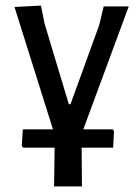

<svg xmlns="http://www.w3.org/2000/svg" viewBox="-20 -484 502 689"><path d="M174 185 176 46H63L58 39L62 -20H170L32 -459L127 -464L140 -399L227 -110H233L336 -394L352 -461H442L279 -20H384L389 -14L386 46H273L274 185Z"/></svg>

Font: Alegreya Sans Medium
Style: Regular
Weight: 500
Designer: Juan Pablo del Peral
Foundry: Huerta Tipografica
Version: Version 2.007